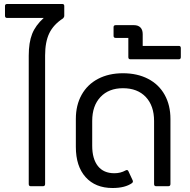

<svg xmlns="http://www.w3.org/2000/svg" viewBox="-20 -933 954 962"><path d="M292 -913Q302 -913 302 -903V-854Q302 -847 296 -841Q248 -810 227 -766.5Q206 -723 206 -655V-11Q206 0 195 0H134Q124 0 124 -11V-654Q124 -720 141 -763Q158 -806 199 -843H16Q5 -843 5 -854V-903Q5 -913 16 -913Z M360 -197V-337Q360 -406 389 -458Q418 -510 471.5 -538Q525 -566 596 -566Q668 -566 722 -538Q776 -510 805 -458Q834 -406 834 -337V-11Q834 0 823 0H762Q752 0 752 -11V-327Q752 -403 710.5 -447Q669 -491 596 -491Q525 -491 483.5 -447Q442 -403 442 -327V-203Q442 -137 470.5 -101Q499 -65 553 -65Q584 -65 609 -79Q612 -81 616 -81Q621 -81 623 -76L644 -31Q646 -27 646 -24Q646 -20 642 -16Q607 9 544 9Q458 9 409 -45.5Q360 -100 360 -197Z M876 -703Q886 -703 886 -692V-647Q886 -636 876 -636H633Q623 -636 623 -647V-743H560Q549 -743 549 -753V-797Q549 -807 560 -807H651Q672 -807 683.5 -795.5Q695 -784 695 -762V-703Z"/></svg>

Font: LINE Seed Sans TH App
Style: Regular
Weight: 400
Designer: Dalton Maag Ltd | Thai characters by Cadson Demak Co.,Ltd.
Foundry: Dalton Maag Ltd
Version: Version 1.003